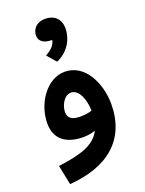

<svg xmlns="http://www.w3.org/2000/svg" viewBox="-170 -777 818 1086"><g transform="rotate(-20 239.5 -233.5)"><path d="M225 -446C303 -479 334 -551 334 -606C334 -669 293 -697 245 -697C181 -697 163 -653 163 -625C163 -591 191 -571 237 -571H241C236 -543 216 -521 178 -500ZM57 230C294 212 431 94 431 -118C431 -238 368 -378 245 -378C136 -378 53 -255 53 -136C53 -37 122 6 220 6C247 6 271 1 292 -6C253 71 163 95 33 112ZM169 -161C169 -204 198 -255 238 -255C286 -255 312 -185 313 -119C291 -112 265 -109 242 -109C191 -109 169 -128 169 -161Z"/></g></svg>

Font: Noto Sans Arabic SemBd
Style: Regular
Weight: 600
Designer: Monotype Design Team, Nadine Chahine, Nizar Qandah and Khaled Hosny
Foundry: Monotype Imaging Inc.
Version: Version 2.012